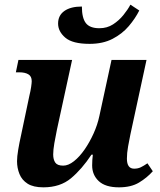

<svg xmlns="http://www.w3.org/2000/svg" viewBox="-20 -793 687 823"><path d="M364 -605Q291 -605 260 -631.5Q229 -658 229 -692Q229 -727 256 -746Q283 -765 331 -765Q331 -716 348 -694Q365 -672 406 -672Q439 -672 464.5 -688.5Q490 -705 509 -728.5Q528 -752 539 -773L577 -748Q560 -714 532 -681Q504 -648 462.5 -626.5Q421 -605 364 -605ZM166 10Q123 10 98.5 -5.5Q74 -21 63.5 -47Q53 -73 53 -102Q53 -121 58 -151Q63 -181 70 -212L106 -383Q111 -403 113.5 -420.5Q116 -438 116 -445Q116 -466 101.5 -474.5Q87 -483 63 -483H48L59 -536H289L224 -237Q218 -209 213 -179.5Q208 -150 208 -131Q208 -109 217 -96Q226 -83 251 -83Q273 -83 297 -102Q321 -121 342.5 -152Q364 -183 381 -220.5Q398 -258 406 -296L458 -536H608L539 -217Q534 -193 529 -165Q524 -137 524 -113Q524 -70 555 -70Q571 -70 583.5 -76Q596 -82 612 -93L635 -59Q610 -31 576 -10.5Q542 10 490 10Q432 10 403.5 -16.5Q375 -43 375 -84Q375 -108 378 -130H372Q331 -68 284.5 -29Q238 10 166 10Z"/></svg>

Font: Noto Serif
Style: Bold Italic
Weight: 700
Italic angle: -12°
Designer: Monotype Design Team
Foundry: Monotype Imaging Inc.
Version: Version 2.013